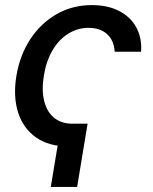

<svg xmlns="http://www.w3.org/2000/svg" viewBox="-20 -570 607 762"><path d="M327.6 -79.1 286.1 171.9H181.6L223.1 -79.1ZM252.4 11.2Q174.3 11.2 123.3 -24.4Q72.3 -60.1 52 -123.3Q31.7 -186.5 44.9 -268.1Q58.6 -351.1 100.3 -414.6Q142.1 -478 204.8 -513.9Q267.6 -549.8 344.7 -549.8Q406.7 -549.8 451.9 -526.9Q497.1 -503.9 520.3 -462.4Q543.5 -420.9 540 -364.7H435.1Q434.1 -391.6 422.1 -413.1Q410.2 -434.6 387.5 -447Q364.7 -459.5 331.5 -459.5Q288.1 -459.5 251.2 -436.5Q214.4 -413.6 189.2 -371.6Q164.1 -329.6 154.3 -271.5Q144.5 -212.9 155.3 -169.4Q166 -126 194.8 -102.5Q223.6 -79.1 267.6 -79.1Z"/></svg>

Font: Inter 16pt Medium
Style: Italic
Weight: 500
Italic angle: -9.3988°
Version: Version 4.001;git-66647c0bb